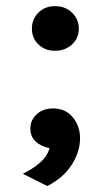

<svg xmlns="http://www.w3.org/2000/svg" viewBox="-20 -478 335 626"><path d="M134 128.5 54.5 88.5Q86.5 73 110.2 52.5Q134 32 141.5 5Q115.5 0.5 97.2 -15.8Q79 -32 79 -59Q79 -86.5 99.8 -105.5Q120.5 -124.5 153 -124.5Q193.5 -124.5 217.2 -95.8Q241 -67 241 -27.5Q241 18 212.8 60.8Q184.5 103.5 134 128.5ZM84 -384.5Q84 -415.5 105.2 -436.8Q126.5 -458 159.5 -458Q192.5 -458 214.8 -436.8Q237 -415.5 237 -384.5Q237 -353.5 214.8 -333Q192.5 -312.5 159.5 -312.5Q126.5 -312.5 105.2 -333.2Q84 -354 84 -384.5Z"/></svg>

Font: Karla SemiBold
Style: Regular
Weight: 600
Designer: Jonathan Pinhorn
Version: Version 2.004; ttfautohint (v1.8.4.7-5d5b);gftools[0.9.33]